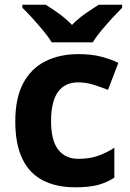

<svg xmlns="http://www.w3.org/2000/svg" viewBox="-20 -786 554 816"><path d="M300 10Q219 10 162 -19.5Q105 -49 75 -111Q45 -173 45 -270Q45 -370 79 -433Q113 -496 173.5 -526Q234 -556 313 -556Q369 -556 410.5 -545Q452 -534 483 -519L439 -404Q404 -418 373.5 -427Q343 -436 313 -436Q197 -436 197 -271Q197 -189 227.5 -150Q258 -111 313 -111Q360 -111 396 -123.5Q432 -136 466 -158V-31Q432 -9 394.5 0.5Q357 10 300 10ZM200 -606Q186 -629 163.5 -656Q141 -683 117.5 -709Q94 -735 75 -753V-766H174Q200 -750 230 -728.5Q260 -707 286 -680Q312 -707 343 -728.5Q374 -750 400 -766H499V-753Q481 -735 457 -709Q433 -683 410.5 -656Q388 -629 374 -606Z"/></svg>

Font: Noto Sans New Tai Lue
Style: Regular
Weight: 400
Designer: Monotype Design Team
Foundry: Monotype Imaging Inc.
Version: Version 2.003